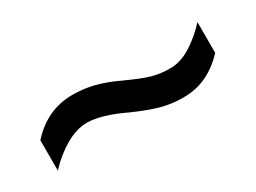

<svg xmlns="http://www.w3.org/2000/svg" viewBox="-25 -618 570 428"><g transform="rotate(-30 260.0 -403.5)"><path d="M246 -370Q188 -398 151 -398Q124 -398 95 -381Q66 -364 42 -338V-416Q89 -468 154 -468Q182 -468 208.5 -461.5Q235 -455 271 -438Q306 -422 327 -416Q348 -410 373 -410Q400 -410 426.5 -426.5Q453 -443 477 -469V-390Q455 -366 427.5 -352.5Q400 -339 366 -339Q337 -339 311 -346Q285 -353 246 -370Z"/></g></svg>

Font: Noto Sans Tamil UI SemiCondensed
Style: Regular
Weight: 400
Width: 4
Designer: Jelle Bosma - Monotype Design Team
Foundry: Monotype Imaging Inc.
Version: Version 2.004; ttfautohint (v1.8.4.7-5d5b)